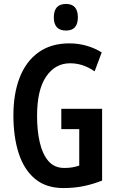

<svg xmlns="http://www.w3.org/2000/svg" viewBox="-20 -944 596 974"><path d="M291 -392H498V-28Q450 -9 402.5 0.5Q355 10 302 10Q214 10 158 -36.5Q102 -83 75 -166Q48 -249 48 -359Q48 -469 80 -551Q112 -633 175.5 -678.5Q239 -724 332 -724Q377 -724 419 -712Q461 -700 496 -678L460 -582Q401 -623 336 -623Q260 -623 214 -555.5Q168 -488 168 -356Q168 -280 182 -220.5Q196 -161 226 -126.5Q256 -92 306 -92Q330 -92 347 -95Q364 -98 382 -104V-289H291ZM315 -924Q375 -924 375 -856Q375 -789 315 -789Q253 -789 253 -856Q253 -924 315 -924Z"/></svg>

Font: Noto Sans Kannada ExtraCondensed SemiBold
Style: Regular
Weight: 600
Width: 2
Designer: Jelle Bosma - Monotype Design Team
Foundry: Monotype Imaging Inc.
Version: Version 2.005; ttfautohint (v1.8.4.7-5d5b)